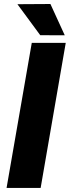

<svg xmlns="http://www.w3.org/2000/svg" viewBox="-20 -921 342 941"><path d="M302.2 -710.9 179.2 0H12.2L135.7 -710.9ZM227.1 -901.4 297.4 -748 177.2 -748.5 65.4 -900.4Z"/></svg>

Font: Roboto Black
Style: Italic
Weight: 900
Italic angle: -12°
Designer: Christian Robertson
Foundry: Google
Version: Version 3.0; 2020